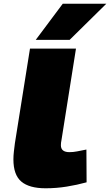

<svg xmlns="http://www.w3.org/2000/svg" viewBox="-20 -1001 591 1031"><path d="M141 -740H388L310 -248Q307 -235 307 -221Q307 -184 353 -184Q373 -184 393.5 -188Q414 -192 444 -198L445 -22Q394 -8 338.5 1Q283 10 225 10Q137 10 94.5 -26Q52 -62 52 -145Q52 -165 54.5 -187Q57 -209 60 -232ZM172 -787 317 -981H551L354 -787Z"/></svg>

Font: Georama ExtraExtended ExtraBold
Style: Italic
Weight: 800
Width: 8
Italic angle: -9°
Designer: Jean-Baptiste Levee
Foundry: Production Type
Version: Version 1.000